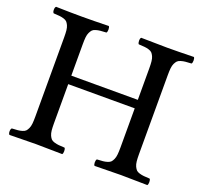

<svg xmlns="http://www.w3.org/2000/svg" viewBox="-114 -779 968 914"><g transform="rotate(20 369.5 -322.5)"><path d="M21 2Q15.6 -2.4 15.6 -14.4Q15.6 -26.4 21 -30.8Q40 -31.7 50.8 -32.7Q61.5 -33.7 72.8 -37.1Q84 -40.5 89.4 -46.1Q94.7 -51.8 99.4 -62Q104 -72.3 105.5 -86.7Q106.9 -101.1 106.9 -122.1V-522.9Q106.9 -543.9 105.5 -558.3Q104 -572.8 99.4 -582.8Q94.7 -592.8 89.4 -598.4Q84 -604 72.8 -607.4Q61.5 -610.8 50.8 -611.8Q40 -612.8 21 -613.8Q15.6 -618.2 15.6 -630.4Q15.6 -642.6 21 -647Q97.2 -645 153.8 -645Q210 -645 288.1 -647Q292.5 -642.6 292.5 -630.4Q292.5 -618.2 288.1 -613.8Q268.6 -612.8 257.8 -611.8Q247.1 -610.8 235.6 -607.4Q224.1 -604 219 -598.4Q213.9 -592.8 209 -582.8Q204.1 -572.8 202.6 -558.3Q201.2 -543.9 201.2 -522.9V-363.8H538.1V-522.9Q538.1 -543.9 536.6 -558.3Q535.2 -572.8 530.5 -582.8Q525.9 -592.8 520.5 -598.4Q515.1 -604 503.9 -607.4Q492.7 -610.8 481.9 -611.8Q471.2 -612.8 452.1 -613.8Q447.3 -618.2 447.3 -630.4Q447.3 -642.6 452.1 -647Q538.1 -645 585 -645Q637.2 -645 719.2 -647Q723.6 -642.6 723.6 -630.4Q723.6 -618.2 719.2 -613.8Q699.7 -612.8 689 -611.8Q678.2 -610.8 666.7 -607.4Q655.3 -604 649.9 -598.4Q644.5 -592.8 639.6 -582.8Q634.8 -572.8 633.3 -558.3Q631.8 -543.9 631.8 -522.9V-122.1Q631.8 -101.1 633.3 -86.7Q634.8 -72.3 639.6 -62Q644.5 -51.8 649.9 -46.1Q655.3 -40.5 666.7 -37.1Q678.2 -33.7 689 -32.7Q699.7 -31.7 719.2 -30.8Q723.6 -26.4 723.6 -14.4Q723.6 -2.4 719.2 2Q631.3 0 585.9 0Q540 0 452.1 2Q447.3 -2.4 447.3 -14.4Q447.3 -26.4 452.1 -30.8Q471.2 -31.7 481.9 -32.7Q492.7 -33.7 503.9 -37.1Q515.1 -40.5 520.5 -46.1Q525.9 -51.8 530.5 -62Q535.2 -72.3 536.6 -86.7Q538.1 -101.1 538.1 -122.1V-320.8H201.2V-122.1Q201.2 -101.1 202.6 -86.7Q204.1 -72.3 208.7 -62Q213.4 -51.8 218.8 -46.1Q224.1 -40.5 235.6 -37.1Q247.1 -33.7 257.8 -32.7Q268.6 -31.7 288.1 -30.8Q292.5 -26.4 292.5 -14.4Q292.5 -2.4 288.1 2Q200.2 0 154.8 0Q106.9 0 21 2Z"/></g></svg>

Font: Common Serif News
Style: Regular
Weight: 450
Designer: Philipp H. Poll, Khaled Hosny
Foundry: Stefan Peev, Context Ltd.
Version: Version 1.026